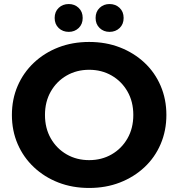

<svg xmlns="http://www.w3.org/2000/svg" viewBox="-20 -920 884 952"><path d="M422 12Q339 12 269.5 -15Q200 -42 148 -91Q96 -140 67.5 -206Q39 -272 39 -350Q39 -428 67.5 -494Q96 -560 148 -609Q200 -658 269.5 -685Q339 -712 422 -712Q505 -712 574.5 -685Q644 -658 696 -609.5Q748 -561 776.5 -494.5Q805 -428 805 -350Q805 -272 776.5 -205.5Q748 -139 696 -90.5Q644 -42 574.5 -15Q505 12 422 12ZM422 -126Q484 -126 533.5 -154.5Q583 -183 612 -233.5Q641 -284 641 -350Q641 -416 612 -466.5Q583 -517 533.5 -545.5Q484 -574 422 -574Q360 -574 310.5 -545.5Q261 -517 232 -466.5Q203 -416 203 -350Q203 -284 232 -233.5Q261 -183 310.5 -154.5Q360 -126 422 -126ZM321 -762Q291 -762 271 -781Q251 -800 251 -831Q251 -862 271 -881Q291 -900 321 -900Q350 -900 370 -881Q390 -862 390 -831Q390 -800 370 -781Q350 -762 321 -762ZM523 -762Q494 -762 474 -781Q454 -800 454 -831Q454 -862 474 -881Q494 -900 523 -900Q553 -900 573 -881Q593 -862 593 -831Q593 -800 573 -781Q553 -762 523 -762Z"/></svg>

Font: Montserrat
Style: Bold
Weight: 700
Designer: Julieta Ulanovsky
Foundry: Julieta Ulanovsky
Version: Version 9.000; ttfautohint (v1.8.4.7-5d5b)